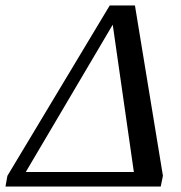

<svg xmlns="http://www.w3.org/2000/svg" viewBox="-53 -680 659 700"><path d="M533 0H-33L-26 -39L347 -660H439L541 -39ZM358 -590 41 -53H435Z"/></svg>

Font: Libra Serif Modern
Style: Italic
Weight: 400
Italic angle: -12°
Designer: Stefan Peev, Context Ltd
Foundry: Stefan Peev, Context Ltd
Version: Version 1.000